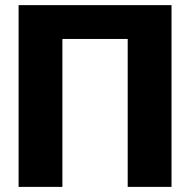

<svg xmlns="http://www.w3.org/2000/svg" viewBox="-20 -731 744 751"><path d="M650.9 0H479.5V-578.6H224.1V0H52.7V-710.9H650.9Z"/></svg>

Font: Sadagaat-English
Style: Regular
Weight: 900
Designer: Ahmed alsheikh
Foundry: Ahmed alsheikh Design
Version: Version 2.137;January 17, 2018;FontCreator 11.0.0.2408 64-bi